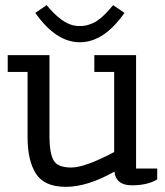

<svg xmlns="http://www.w3.org/2000/svg" viewBox="-20 -714 640 745"><path d="M346 -435V-500H508V-60H590V-18Q553 5 491.5 5Q430 5 424 -48Q319 11 235.5 11Q152 11 119.5 -40Q87 -91 87 -181V-435H10V-500H172V-181Q172 -123 187 -93.5Q202 -64 256 -64Q310 -64 423 -124V-435ZM117 -664 161 -694Q218 -625 267 -615Q277 -613 290 -613Q303 -613 313 -615Q323 -617 340 -624Q373 -638 419 -694L463 -664Q383 -550 290 -550Q197 -550 117 -664Z"/></svg>

Font: Cherry Swash
Style: Regular
Weight: 400
Designer: Kasatkina Nataliya
Foundry: Nataliya Kasatkina
Version: Version 1.001